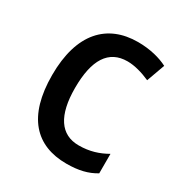

<svg xmlns="http://www.w3.org/2000/svg" viewBox="-137 -650 718 760"><g transform="rotate(30 221.5 -269.5)"><path d="M272 10C327 10 368 0 404 -22V-111C367 -90 328 -77 278 -77C195 -77 152 -142 152 -267C152 -396 194 -462 280 -462C313 -462 350 -451 384 -436L414 -519C381 -536 334 -549 278 -549C137 -549 48 -456 48 -266C48 -77 132 10 272 10Z"/></g></svg>

Font: Noto Sans Gujarati SemiCondensed Medium
Style: Regular
Weight: 500
Width: 4
Designer: Jelle Bosma - Monotype Design Team, Universal Thirst
Foundry: Monotype Imaging Inc.
Version: Version 2.106